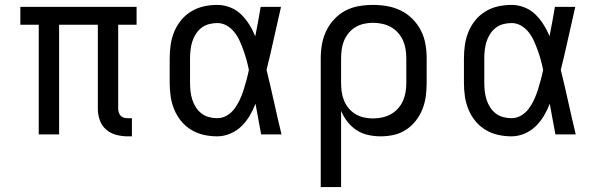

<svg xmlns="http://www.w3.org/2000/svg" viewBox="-20 -548 2440 783"><path d="M501 8Q477 8 454 2Q431 -4 413 -19.5Q395 -35 387 -58Q379 -81 379 -104V-447H221V0H138V-447H63V-520H537V-447H462V-104Q462 -97 464.5 -89Q467 -81 472.5 -75.5Q478 -70 485.5 -68Q493 -66 501 -66H518V8Z M866 8Q838 8 811 2Q784 -4 760 -18.5Q736 -33 718.5 -54.5Q701 -76 690.5 -101.5Q680 -127 676 -154.5Q672 -182 672 -210V-310Q672 -338 676 -365.5Q680 -393 690.5 -418.5Q701 -444 718.5 -465.5Q736 -487 760 -501.5Q784 -516 811 -522Q838 -528 866 -528Q893 -528 918.5 -518Q944 -508 963 -489.5Q982 -471 996.5 -448Q1011 -425 1021 -400Q1027 -430 1032.5 -460Q1038 -490 1043 -520H1126Q1111 -456 1097 -391.5Q1083 -327 1067 -263Q1083 -198 1097.5 -132Q1112 -66 1128 0H1045Q1039 -31 1033.5 -62Q1028 -93 1022 -125Q1012 -99 998 -75.5Q984 -52 964.5 -33Q945 -14 919 -3Q893 8 866 8ZM866 -66Q887 -66 905.5 -77Q924 -88 936.5 -105Q949 -122 958 -141.5Q967 -161 973.5 -181.5Q980 -202 985.5 -222.5Q991 -243 995 -263Q991 -283 985.5 -303Q980 -323 973 -342.5Q966 -362 957.5 -381Q949 -400 936 -416.5Q923 -433 905 -443.5Q887 -454 866 -454Q849 -454 832 -449.5Q815 -445 801.5 -434.5Q788 -424 778.5 -409Q769 -394 764 -378Q759 -362 757 -344.5Q755 -327 755 -310V-210Q755 -193 757 -175.5Q759 -158 764 -142Q769 -126 778.5 -111Q788 -96 801.5 -85.5Q815 -75 832 -70.5Q849 -66 866 -66Z M1288 215V-310Q1288 -339 1293 -367.5Q1298 -396 1310.5 -422Q1323 -448 1343 -469.5Q1363 -491 1388.5 -504.5Q1414 -518 1443 -523Q1472 -528 1501 -528Q1530 -528 1559 -523Q1588 -518 1614.5 -505Q1641 -492 1662 -471Q1683 -450 1696.5 -423.5Q1710 -397 1715 -368Q1720 -339 1720 -310V-210Q1720 -183 1716.5 -156Q1713 -129 1703 -103.5Q1693 -78 1676 -56Q1659 -34 1636 -19Q1613 -4 1586.5 2Q1560 8 1532 8Q1507 8 1481.5 2.5Q1456 -3 1434.5 -17Q1413 -31 1397 -51.5Q1381 -72 1371 -96V215ZM1501 -65Q1520 -65 1538.5 -69Q1557 -73 1573.5 -82Q1590 -91 1603 -105.5Q1616 -120 1623.5 -137Q1631 -154 1634 -172.5Q1637 -191 1637 -210V-310Q1637 -329 1634 -347.5Q1631 -366 1623.5 -383Q1616 -400 1603 -414.5Q1590 -429 1573.5 -438Q1557 -447 1538.5 -451Q1520 -455 1501 -455Q1483 -455 1464.5 -451Q1446 -447 1430 -437.5Q1414 -428 1402 -413.5Q1390 -399 1383 -382Q1376 -365 1373.5 -346.5Q1371 -328 1371 -310V-210Q1371 -192 1373.5 -173.5Q1376 -155 1383 -138Q1390 -121 1402 -106.5Q1414 -92 1430 -82.5Q1446 -73 1464 -69Q1482 -65 1501 -65Z M2066 8Q2038 8 2011 2Q1984 -4 1960 -18.5Q1936 -33 1918.5 -54.5Q1901 -76 1890.5 -101.5Q1880 -127 1876 -154.5Q1872 -182 1872 -210V-310Q1872 -338 1876 -365.5Q1880 -393 1890.5 -418.5Q1901 -444 1918.5 -465.5Q1936 -487 1960 -501.5Q1984 -516 2011 -522Q2038 -528 2066 -528Q2093 -528 2118.5 -518Q2144 -508 2163 -489.5Q2182 -471 2196.5 -448Q2211 -425 2221 -400Q2227 -430 2232.5 -460Q2238 -490 2243 -520H2326Q2311 -456 2297 -391.5Q2283 -327 2267 -263Q2283 -198 2297.5 -132Q2312 -66 2328 0H2245Q2239 -31 2233.5 -62Q2228 -93 2222 -125Q2212 -99 2198 -75.5Q2184 -52 2164.5 -33Q2145 -14 2119 -3Q2093 8 2066 8ZM2066 -66Q2087 -66 2105.5 -77Q2124 -88 2136.5 -105Q2149 -122 2158 -141.5Q2167 -161 2173.5 -181.5Q2180 -202 2185.5 -222.5Q2191 -243 2195 -263Q2191 -283 2185.5 -303Q2180 -323 2173 -342.5Q2166 -362 2157.5 -381Q2149 -400 2136 -416.5Q2123 -433 2105 -443.5Q2087 -454 2066 -454Q2049 -454 2032 -449.5Q2015 -445 2001.5 -434.5Q1988 -424 1978.5 -409Q1969 -394 1964 -378Q1959 -362 1957 -344.5Q1955 -327 1955 -310V-210Q1955 -193 1957 -175.5Q1959 -158 1964 -142Q1969 -126 1978.5 -111Q1988 -96 2001.5 -85.5Q2015 -75 2032 -70.5Q2049 -66 2066 -66Z"/></svg>

Font: Iosevka Fixed Extended
Style: Regular
Weight: 400
Width: 7
Monospace: yes
Designer: Belleve Invis
Foundry: Belleve Invis
Version: Version 24.1.1; ttfautohint (v1.8.4)